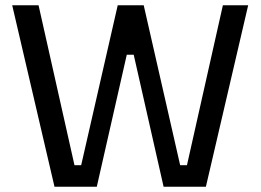

<svg xmlns="http://www.w3.org/2000/svg" viewBox="-20 -710 991 730"><path d="M187.2 0 26.4 -690H126.6L263.2 -81.8H288.6L427.6 -690H526.4L665 -81.8H690.8L827.4 -690H923.6L762.8 0H602L488.4 -501.8H462L348 0Z"/></svg>

Font: Mozilla Headline ExtraLight
Style: Regular
Weight: 200
Designer: Studio DRAMA
Foundry: Studio DRAMA
Version: Version 1.000